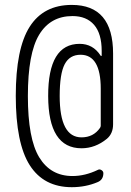

<svg xmlns="http://www.w3.org/2000/svg" viewBox="-20 -655 540 790"><path d="M394.5 -137.7V-290Q394.5 -429.7 311.5 -429.7Q266.6 -429.7 246.1 -390.6Q225.6 -351.6 225.6 -259.8Q225.6 -89.8 315.4 -89.8Q364.3 -89.8 391.6 -128.9Q394.5 -133.8 394.5 -137.7ZM275.4 115.2Q160.2 115.2 102.5 24.9Q44.9 -65.4 44.9 -260.3Q44.9 -455.1 102.1 -544.9Q159.2 -634.8 275.4 -634.8Q445.3 -634.8 445.3 -434.6V-143.6Q445.3 -105.5 419.9 -84Q372.1 -44.9 315.4 -44.9Q178.7 -44.9 178.2 -259.8Q177.7 -474.6 307.6 -474.6Q362.3 -474.6 393.6 -426.8Q393.6 -424.8 396 -424.8Q398.4 -424.8 398.4 -425.8V-445.3Q398.4 -516.6 367.2 -552.7Q335.9 -588.9 278.3 -588.9Q187.5 -588.9 141.1 -512.2Q94.7 -435.5 94.7 -259.8Q94.7 -84 141.6 -7.3Q188.5 69.3 278.3 69.3Q330.1 69.3 382.8 43.9Q389.6 40 397.5 44.9Q405.3 49.8 405.3 57.6Q405.3 85 380.9 94.7Q332 115.2 275.4 115.2Z"/></svg>

Font: Rounded-L Mgen+ 1m light
Style: Regular
Weight: 200
Designer: [Source Han Sans]
Ryoko NISHIZUKA  (kana & ideographs); Paul D. Hunt (Latin, Greek & Cyrillic); Wenlong ZHANG  (bopomofo
Version: Version 1.059.20150602